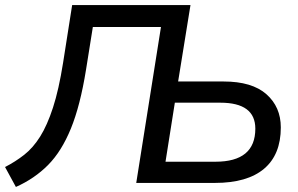

<svg xmlns="http://www.w3.org/2000/svg" viewBox="-31 -725 1182 761"><path d="M32 16 -11 -63Q30 -84 65 -111.5Q100 -139 128 -183.5Q156 -228 179 -298.5Q202 -369 219 -476L255 -705H724L675 -402H855Q968 -402 1025 -351.5Q1082 -301 1082 -220Q1082 -112 1015.5 -56Q949 0 821 0H509L607 -618H337L310 -449Q287 -306 250 -215.5Q213 -125 159.5 -71Q106 -17 32 16ZM625 -84H823Q981 -84 981 -215Q981 -318 842 -318H662Z"/></svg>

Font: Nunito Sans SemiBold
Style: Italic
Weight: 600
Italic angle: -9°
Designer: Vernon Adams
Foundry: Vernon Adams
Version: Version 3.006; ttfautohint (v1.8.3)